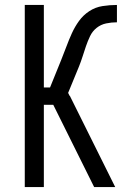

<svg xmlns="http://www.w3.org/2000/svg" viewBox="-20 -755 540 775"><path d="M80 0V-735H157V-402H182L227 -513Q238 -540 248 -567Q258 -594 270 -620.5Q282 -647 299 -670.5Q316 -694 340.5 -710Q365 -726 394 -730.5Q423 -735 452 -735V-665Q430 -665 408.5 -660.5Q387 -656 370 -642.5Q353 -629 343.5 -609Q334 -589 327 -568.5Q320 -548 313.5 -527.5Q307 -507 299 -487L255 -380L261 -368H262L445 0H360L195 -332H157V0Z"/></svg>

Font: Iosevka Term SS14
Style: Regular
Weight: 400
Monospace: yes
Designer: Belleve Invis
Foundry: Belleve Invis
Version: Version 24.1.1; ttfautohint (v1.8.4)